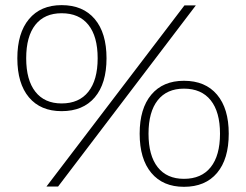

<svg xmlns="http://www.w3.org/2000/svg" viewBox="-20 -720 950 741"><path d="M46.9 -495.1Q46.9 -592.3 91.8 -646.2Q136.7 -700.2 217.8 -700.2Q300.3 -700.2 345.7 -646.5Q391.1 -592.8 391.1 -495.1Q391.1 -397.5 345.7 -344.2Q300.3 -291 217.8 -291Q136.7 -291 91.8 -344.2Q46.9 -397.5 46.9 -495.1ZM81.1 -495.1Q81.1 -411.1 116.5 -366Q151.9 -320.8 217.8 -320.8Q285.2 -320.8 321 -366Q356.9 -411.1 356.9 -495.1Q356.9 -579.6 321 -624.3Q285.2 -668.9 217.8 -668.9Q151.9 -668.9 116.5 -624.3Q81.1 -579.6 81.1 -495.1ZM159.2 0 691.9 -699.2H735.8L204.1 0ZM519 -204.1Q519 -301.3 564 -354.7Q608.9 -408.2 689.9 -408.2Q772.5 -408.2 817.6 -354.7Q862.8 -301.3 862.8 -204.1Q862.8 -106 817.6 -52.5Q772.5 1 689.9 1Q608.9 1 564 -52.7Q519 -106.4 519 -204.1ZM553.2 -204.1Q553.2 -119.6 588.6 -74.7Q624 -29.8 689.9 -29.8Q757.3 -29.8 793.2 -74.7Q829.1 -119.6 829.1 -204.1Q829.1 -288.1 793.2 -333Q757.3 -377.9 689.9 -377.9Q624 -377.9 588.6 -333Q553.2 -288.1 553.2 -204.1Z"/></svg>

Font: Montserrat Ultra Light
Style: Regular
Weight: 200
Designer: Julieta Ulanovsky
Foundry: Julieta Ulanovsky
Version: Version 3.001;PS 003.001;hotconv 1.0.70;makeotf.lib2.5.58329